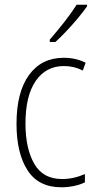

<svg xmlns="http://www.w3.org/2000/svg" viewBox="-20 -784 406 814"><path d="M240 10Q143 10 96.5 -62.5Q50 -135 50 -259Q50 -393 103 -466Q156 -539 250 -539Q302 -539 343 -518L331 -485Q294 -504 251 -504Q175 -504 131.5 -441Q88 -378 88 -260Q88 -155 125 -90Q162 -25 243 -25Q292 -25 340 -46V-11Q320 -1 293.5 4.5Q267 10 240 10ZM349 -757Q333 -734 309.5 -706Q286 -678 261 -651.5Q236 -625 215 -606H191V-616Q223 -653 252.5 -690.5Q282 -728 305 -764H349Z"/></svg>

Font: Noto Sans Khmer Condensed ExtraLight
Style: Regular
Weight: 200
Width: 3
Designer: Danh Hong and the Monotype Design Team
Foundry: Monotype Imaging Inc.
Version: Version 2.004; ttfautohint (v1.8.4.7-5d5b)